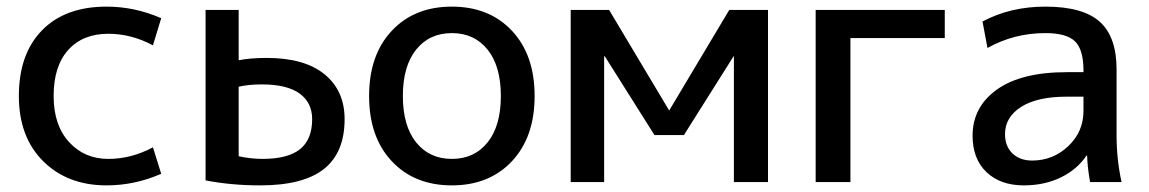

<svg xmlns="http://www.w3.org/2000/svg" viewBox="-20 -550 3470 580"><path d="M442 -413Q377 -448 307 -448Q230 -448 186 -399Q142 -350 142 -260Q142 -172 188.5 -121Q235 -70 307 -70Q377 -70 442 -105L467 -25Q387 10 302 10Q184 10 110.5 -63Q37 -136 37 -260Q37 -387 107 -458.5Q177 -530 302 -530Q387 -530 467 -495Z M601 -520H701V-368Q736 -375 786 -375Q900 -375 960.5 -325.5Q1021 -276 1021 -190Q1021 -89 958.5 -39.5Q896 10 766 10Q679 10 601 -5ZM701 -288V-78Q738 -70 773 -70Q850 -70 886.5 -99.5Q923 -129 923 -190Q923 -240 885 -267.5Q847 -295 771 -295Q730 -295 701 -288Z M1163.5 -457Q1232 -530 1345 -530Q1458 -530 1526.5 -457Q1595 -384 1595 -260Q1595 -136 1526.5 -63Q1458 10 1345 10Q1232 10 1163.5 -63Q1095 -136 1095 -260Q1095 -384 1163.5 -457ZM1237 -120Q1277 -70 1345 -70Q1413 -70 1453 -120Q1493 -170 1493 -260Q1493 -350 1453 -400Q1413 -450 1345 -450Q1277 -450 1237 -400Q1197 -350 1197 -260Q1197 -170 1237 -120Z M2196 -380 2046 -142H1957L1807 -380H1805V0H1704V-520H1820L2001 -217H2002L2183 -520H2300V0H2197V-380Z M2549 0H2444V-520H2834V-435H2549Z M3253 -258H3203Q3113 -258 3064.5 -227Q3016 -196 3016 -145Q3016 -108 3038.5 -86.5Q3061 -65 3098 -65Q3161 -65 3207 -108.5Q3253 -152 3253 -215ZM2918 -140Q2918 -227 2991.5 -279.5Q3065 -332 3203 -332H3253V-337Q3253 -400 3227.5 -425Q3202 -450 3138 -450Q3043 -450 2963 -405L2948 -485Q3032 -530 3138 -530Q3251 -530 3302 -484.5Q3353 -439 3353 -340V-140Q3353 -69 3368 0H3273Q3265 -44 3264 -80H3262Q3234 -38 3184.5 -14Q3135 10 3073 10Q3002 10 2960 -30Q2918 -70 2918 -140Z"/></svg>

Font: M PLUS 1p Medium
Style: Regular
Weight: 500
Version: Version 1.062